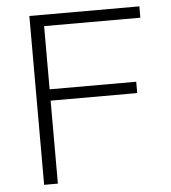

<svg xmlns="http://www.w3.org/2000/svg" viewBox="-51 -747 708 793"><g transform="rotate(-5 303.0 -350.0)"><path d="M556 -653H157V-391H516V-344H157V0H100V-700H556Z"/></g></svg>

Font: Fivo Sans Light
Style: Regular
Weight: 300
Designer: Alexander Slobzheninov
Foundry: Alexander Slobzheninov
Version: 1.0